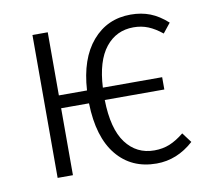

<svg xmlns="http://www.w3.org/2000/svg" viewBox="-66 -607 756 692"><g transform="rotate(-10 312.5 -261.5)"><path d="M590 -44Q529 11 454 11Q362 11 308 -55Q254 -121 251 -245H149V0H93V-523H149V-292H252Q259 -407 313.5 -470.5Q368 -534 454 -534Q493 -534 525 -521.5Q557 -509 588 -481L560 -446Q534 -467 509.5 -477Q485 -487 456 -487Q393 -487 354 -438Q315 -389 310 -292H527V-247H309Q311 -141 350 -89Q389 -37 454 -37Q485 -37 510.5 -47.5Q536 -58 563 -80Z"/></g></svg>

Font: Fira Sans Condensed Light
Style: Regular
Weight: 300
Width: 3
Designer: bBox Type GmbH & Carrois Corporate GbR & Edenspiekermann AG
Foundry: bBox Type GmbH & Carrois Corporate GbR & Edenspiekermann AG
Version: Version 4.301